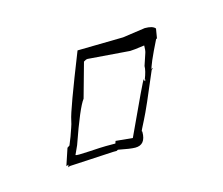

<svg xmlns="http://www.w3.org/2000/svg" viewBox="-39 -48 268 231"><g transform="rotate(-15 95.0 68.0)"><path d="M80 133 25 136 23 137Q23 135 24 134L21 135L28 114L31 112L35 102Q37 96 38.5 92Q40 88 41 83Q43 72 70 4L127 3L155 -1Q165 -1 168 3L166 15H165Q150 45 150 50Q150 49 151 48H152L150 50Q132 93 125.5 105.5Q119 118 119.5 118Q120 118 120 119Q120 135 107 135Q101 135 86 132L84 133ZM35 125Q36 126 52 125Q68 124 73 124H85L86 121L107 123Q137 58 138 58V59Q138 60 138.5 60Q139 60 139 61Q139 60 140 59H139Q143 49 143 43L148 28Q149 25 149 19Q135 21 131 21L79 17Q77 17 74 19L62 62Q55 71 40 114Z"/></g></svg>

Font: Londrina Sketch
Style: Regular
Weight: 400
Designer: Marcelo Magalhaes
Foundry: Marcelo Magalhaes
Version: Version 1.001 2011